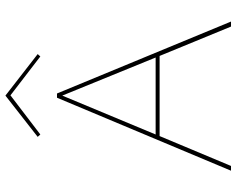

<svg xmlns="http://www.w3.org/2000/svg" viewBox="-104 -790 893 726"><g transform="rotate(-90 343.0 -426.5)"><path d="M198 -721 189 -731 345 -853 502 -731 493 -721 346 -834ZM495 -270H192L79 0H61L337 -658H353L625 0H606ZM489 -285 345 -638 198 -285Z"/></g></svg>

Font: Ysabeau Infant Thin
Style: Regular
Weight: 200
Designer: Christian Thalmann (Catharsis Fonts)
Version: Version 0.003